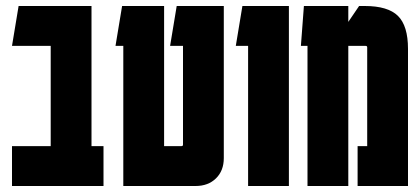

<svg xmlns="http://www.w3.org/2000/svg" viewBox="-20 -620 1400 640"><path d="M325 -133V0H20V-133H149V-467H20L42 -600H285V-133Z M726 -93Q726 -51 700 -25.5Q674 0 632 0H391V-467H365L387 -600H527V-133H585Q590 -133 590 -138V-467H547L569 -600H726Z M943 -600V0H807V-467H766L788 -600Z M1005 0V-467H983L993 -600H1141V-547L1177 -600H1196Q1273 -600 1306.5 -567Q1340 -534 1340 -457V0H1172V-133H1204V-462Q1204 -467 1199 -467H1141V0Z"/></svg>

Font: Karantina
Style: Bold
Weight: 700
Designer: Rony Koch
Foundry: Rony Koch
Version: Version 1.000; ttfautohint (v1.8.3)